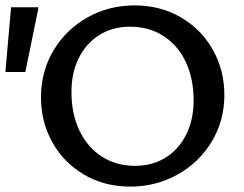

<svg xmlns="http://www.w3.org/2000/svg" viewBox="-33 -685 905 712"><path d="M119 -324Q119 -420 165.5 -498Q212 -576 291.5 -620.5Q371 -665 466 -665Q561 -665 637 -621Q713 -577 756 -501Q799 -425 799 -333Q799 -237 752 -159.5Q705 -82 625 -37.5Q545 7 450 7Q355 7 279.5 -37Q204 -81 161.5 -156.5Q119 -232 119 -324ZM685 -313Q685 -394 655.5 -456Q626 -518 572.5 -552Q519 -586 449 -586Q385 -586 336 -555.5Q287 -525 259.5 -470.5Q232 -416 232 -344Q232 -263 261.5 -201Q291 -139 344.5 -104.5Q398 -70 468 -70Q532 -70 581 -100.5Q630 -131 657.5 -186Q685 -241 685 -313ZM-13 -418 8 -658H110L61 -418Z"/></svg>

Font: Ysabeau Semibold
Style: Regular
Weight: 600
Designer: Christian Thalmann (Catharsis Fonts)
Version: Version 0.003